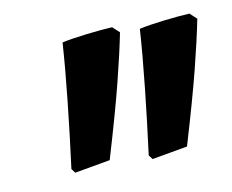

<svg xmlns="http://www.w3.org/2000/svg" viewBox="-43 -718 438 362"><g transform="rotate(-10 176.0 -537.0)"><path d="M75 -408 69 -416Q77 -477 84 -542Q91 -607 94 -654Q112 -658 141.5 -661.5Q171 -665 191 -666L204 -654Q196 -614 182.5 -560.5Q169 -507 143 -420ZM223 -408 217 -416Q225 -477 232 -542Q239 -607 242 -654Q260 -658 289.5 -661.5Q319 -665 339 -666L352 -654Q344 -614 330.5 -560.5Q317 -507 291 -420Z"/></g></svg>

Font: Labrada ExtraBold
Style: Italic
Weight: 800
Italic angle: -7°
Designer: Mercedes Jáuregui
Foundry: Omnibus-Type Team
Version: Version 1.000; ttfautohint (v1.8.4.7-5d5b)